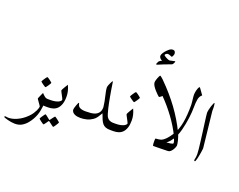

<svg xmlns="http://www.w3.org/2000/svg" viewBox="-193 -1035 1888 1515"><g transform="rotate(20 750.5 -277.0)"><path d="M271 -30.8Q271 -24.9 270.3 -19.5Q269.5 -14.2 266.8 -9.8Q264.2 -5.4 258.8 -2.7Q253.4 0 244.1 0H226.1Q222.2 0 218.8 -0.5Q215.3 -1 210.9 -1Q208.5 19.5 204.8 39.8Q201.2 60.1 194.1 80.1Q187 100.1 176 119.9Q165 139.6 148.4 160.2Q129.9 182.6 105.7 196.8Q81.5 210.9 47.9 210.9Q34.2 210.9 17.3 208.3Q0.5 205.6 -14.2 201.7Q-28.8 197.8 -38.8 194.1Q-48.8 190.4 -48.8 188Q-48.8 185.1 -46.1 183.1Q-43.5 181.2 -41 181.2Q-40.5 181.2 -37.6 181.6Q-34.7 182.1 -30.8 182.6Q-26.9 183.1 -22.7 183.6Q-18.6 184.1 -15.1 184.1Q-1 184.1 16.6 180.2Q34.2 176.3 53.7 167.7Q73.2 159.2 93.5 145.5Q113.8 131.8 133.3 112.3Q149.4 96.2 159.7 80.6Q169.9 64.9 176 52Q182.1 39.1 184.6 30Q187 21 187 18.1Q187 15.1 181.4 6.6Q175.8 -2 168.9 -11.2Q162.1 -20.5 156.5 -28.6Q150.9 -36.6 150.9 -39.1Q150.9 -40 154.1 -47.6Q157.2 -55.2 161.1 -64Q165 -72.8 168.9 -81.1Q172.9 -89.4 173.8 -91.8H176.8Q186.5 -80.6 198.5 -70.8Q210.4 -61 226.1 -61H244.1Q253.4 -61 258.8 -58.3Q264.2 -55.7 266.8 -51.5Q269.5 -47.4 270.3 -42Q271 -36.6 271 -30.8ZM209 -190.4Q209 -188.5 204.6 -180.9Q200.2 -173.3 194.6 -164.8Q189 -156.2 183.3 -149.4Q177.7 -142.6 175.8 -142.6Q174.8 -142.6 167.7 -147Q160.6 -151.4 152.6 -157Q144.5 -162.6 138.2 -168Q131.8 -173.3 131.8 -175.3Q131.8 -177.2 136.5 -184.8Q141.1 -192.4 146.7 -200.9Q152.3 -209.5 157.7 -216.3Q163.1 -223.1 164.6 -223.1Q166.5 -223.1 173.8 -218.5Q181.2 -213.9 189 -208Q196.8 -202.1 202.9 -196.8Q209 -191.4 209 -190.4Z M358.9 -128.9Q358.9 -91.8 350.3 -66.9Q341.8 -42 327.1 -27.1Q312.5 -12.2 292.7 -6.1Q272.9 0 250 0H231.9Q222.7 0 217.3 -2.7Q211.9 -5.4 209.2 -9.8Q206.5 -14.2 205.8 -19.5Q205.1 -24.9 205.1 -30.8Q205.1 -36.6 205.8 -42Q206.5 -47.4 209.2 -51.5Q211.9 -55.7 217.3 -58.3Q222.7 -61 231.9 -61H250Q271 -61 287.4 -64.5Q303.7 -67.9 314.9 -73.2Q325.2 -78.6 330.6 -84.7Q335.9 -90.8 335.9 -94.2Q335.9 -97.2 330.8 -107.2Q325.7 -117.2 319.8 -128.4Q314 -139.6 308.8 -149.2Q303.7 -158.7 303.7 -161.1Q303.7 -164.6 308.3 -173.6Q313 -182.6 318.8 -192.4Q324.7 -202.1 330.1 -210.7Q335.4 -219.2 336.9 -221.2Q348.1 -196.8 353.5 -174.6Q358.9 -152.3 358.9 -128.9ZM372.6 82.5Q372.6 84.5 368.2 92.3Q363.8 100.1 358.2 108.6Q352.5 117.2 347.4 124Q342.3 130.9 340.3 130.9Q339.4 130.9 332.8 126.2Q326.2 121.6 318.4 115.7Q309.6 109.4 298.3 100.6Q296.4 98.6 294.9 98.6Q293.5 98.6 291.5 100.6Q284.2 111.3 278.3 119.6Q272.9 127 268.3 132.8Q263.7 138.7 262.2 138.7Q260.7 138.7 253.7 134Q246.6 129.4 238.8 123.5Q231 117.7 224.6 112.3Q218.3 106.9 218.3 105.5Q218.3 103.5 222.9 95.9Q227.5 88.4 233.4 79.8Q239.3 71.3 244.4 64.5Q249.5 57.6 250.5 57.6Q252.9 57.6 259.3 62.5Q265.6 67.4 272.5 72.8Q280.8 79.1 290.5 87.4Q293.5 90.3 294.9 90.3Q296.4 90.3 298.3 86.4Q305.7 76.2 312 67.9Q317.4 61 322.3 54.9Q327.1 48.8 328.1 48.8Q329.6 48.8 336.9 53.7Q344.2 58.6 352.1 64.7Q359.9 70.8 366.2 76.2Q372.6 81.5 372.6 82.5Z M818.4 -30.8Q818.4 -24.9 817.6 -19.5Q816.9 -14.2 814.2 -9.8Q811.5 -5.4 806.2 -2.7Q800.8 0 791.5 0H773.4Q748.5 0 732.9 -6.1Q717.3 -12.2 706.8 -24.9Q696.3 -37.6 688.2 -56.9Q680.2 -76.2 670.4 -103Q657.7 -81.1 646.5 -64.9Q635.3 -48.8 619.6 -38.1Q597.2 -22.5 571 -15.6Q544.9 -8.8 517.6 -8.8Q504.9 -8.8 491.7 -11Q478.5 -13.2 467.8 -18.6Q457 -23.9 450.2 -32.7Q443.4 -41.5 443.4 -54.2Q443.4 -57.6 446.3 -67.9Q449.2 -78.1 453.1 -89.1Q457 -100.1 460.9 -108.6Q464.8 -117.2 466.8 -117.2Q468.3 -117.2 469.5 -115Q470.7 -112.8 471.4 -109.9Q472.2 -106.9 472.9 -104Q473.6 -101.1 474.6 -99.1Q476.1 -94.7 479.7 -90.1Q483.4 -85.4 490.7 -81.3Q498 -77.1 509.8 -74.5Q521.5 -71.8 538.6 -71.8Q561 -71.8 583 -73.7Q605 -75.7 622.1 -83.7Q639.2 -91.8 649.9 -107.4Q660.6 -123 660.6 -150.9Q658.2 -173.8 653.8 -196Q649.4 -218.3 644.5 -238.8Q639.6 -259.3 636.2 -277.3Q632.8 -295.4 632.8 -310.1Q632.8 -314.5 636.5 -324Q640.1 -333.5 644.8 -343.5Q649.4 -353.5 653.6 -360.8Q657.7 -368.2 658.7 -368.2Q661.1 -368.2 661.9 -365.7Q662.6 -363.3 663.6 -355Q667 -331.1 671.4 -304.2Q675.8 -277.3 680.7 -250.2Q685.5 -223.1 690.7 -197.5Q695.8 -171.9 701.2 -150.1Q706.5 -128.4 711.7 -112.1Q716.8 -95.7 721.7 -87.9Q730 -74.2 744.1 -67.6Q758.3 -61 773.4 -61H791.5Q800.8 -61 806.2 -58.3Q811.5 -55.7 814.2 -51.5Q816.9 -47.4 817.6 -42Q818.4 -36.6 818.4 -30.8Z M906.7 -128.9Q906.7 -91.8 898.2 -66.9Q889.6 -42 875 -27.1Q860.4 -12.2 840.6 -6.1Q820.8 0 797.9 0H779.8Q770.5 0 765.1 -2.7Q759.8 -5.4 757.1 -9.8Q754.4 -14.2 753.7 -19.5Q752.9 -24.9 752.9 -30.8Q752.9 -36.6 753.7 -42Q754.4 -47.4 757.1 -51.5Q759.8 -55.7 765.1 -58.3Q770.5 -61 779.8 -61H797.9Q818.8 -61 835.2 -64.5Q851.6 -67.9 862.8 -73.2Q873 -78.6 878.4 -84.7Q883.8 -90.8 883.8 -94.2Q883.8 -97.2 878.7 -107.2Q873.5 -117.2 867.7 -128.4Q861.8 -139.6 856.7 -149.2Q851.6 -158.7 851.6 -161.1Q851.6 -164.6 856.2 -173.6Q860.8 -182.6 866.7 -192.4Q872.6 -202.1 877.9 -210.7Q883.3 -219.2 884.8 -221.2Q896 -196.8 901.4 -174.6Q906.7 -152.3 906.7 -128.9ZM906.2 -318.4Q906.2 -316.4 901.9 -308.8Q897.5 -301.3 891.8 -292.7Q886.2 -284.2 880.6 -277.3Q875 -270.5 873 -270.5Q872.1 -270.5 865 -274.9Q857.9 -279.3 849.9 -284.9Q841.8 -290.5 835.4 -295.9Q829.1 -301.3 829.1 -303.2Q829.1 -305.2 833.7 -312.7Q838.4 -320.3 844 -328.9Q849.6 -337.4 855 -344.2Q860.4 -351.1 861.8 -351.1Q863.8 -351.1 871.1 -346.4Q878.4 -341.8 886.2 -335.9Q894 -330.1 900.1 -324.7Q906.2 -319.3 906.2 -318.4Z M1070.3 -682.6Q1070.3 -681.2 1069.1 -676.8Q1067.9 -672.4 1065.4 -667.7Q1063 -663.1 1059.3 -658.7Q1055.7 -654.3 1051.3 -652.8Q1048.3 -651.9 1042.2 -649.7Q1036.1 -647.5 1027.8 -644.3Q1019.5 -641.1 1009.8 -637.2Q1000 -633.3 990.2 -629.9Q966.3 -620.6 954.8 -615.2Q943.4 -609.9 939.5 -609.9Q935.5 -609.9 935.5 -613.8Q935.5 -615.7 937 -619.4Q938.5 -623 940.4 -627Q942.4 -630.9 944.3 -634.5Q946.3 -638.2 947.3 -639.6Q948.7 -641.1 951.9 -643.3Q955.1 -645.5 958.7 -647.7Q962.4 -649.9 965.8 -651.4Q969.2 -652.8 971.2 -653.8Q967.3 -654.8 962.6 -657.5Q958 -660.2 954.1 -664.3Q950.2 -668.5 947.3 -673.8Q944.3 -679.2 944.3 -686Q944.3 -691.9 947.3 -699Q950.2 -706.1 954.8 -713.1Q959.5 -720.2 965.1 -727.1Q970.7 -733.9 976.6 -739.7Q985.8 -749 992.7 -754.2Q999.5 -759.3 1004.6 -761.5Q1009.8 -763.7 1014.2 -764.2Q1018.6 -764.6 1023.4 -764.6Q1034.2 -764.6 1039.3 -756.1Q1044.4 -747.6 1044.4 -737.8Q1044.4 -735.4 1043 -730.5Q1041.5 -725.6 1039.3 -720.7Q1037.1 -715.8 1034.9 -712.4Q1032.7 -709 1031.2 -709Q1029.3 -709 1025.4 -710.7Q1021.5 -712.4 1016.6 -714.4Q1011.7 -716.3 1006.3 -718Q1001 -719.7 996.6 -719.7Q988.3 -719.7 980.7 -713.9Q973.1 -708 973.1 -702.6Q973.1 -701.2 978.5 -697Q983.9 -692.9 991.9 -688.2Q1000 -683.6 1009 -679.9Q1018.1 -676.3 1025.4 -675.8Q1031.2 -677.2 1038.1 -678.7Q1044.9 -680.2 1051 -681.4Q1057.1 -682.6 1061.5 -683.6Q1065.9 -684.6 1067.4 -685.1Q1068.4 -685.1 1069.3 -684.8Q1070.3 -684.6 1070.3 -682.6Z M1309.6 -65.9Q1309.6 -61 1305.7 -50.3Q1301.8 -39.6 1294.7 -28.3Q1287.6 -17.1 1278.1 -8.5Q1268.6 0 1257.3 0Q1246.1 0.5 1235.8 0.5Q1227.1 1 1217.8 1Q1208.5 1 1202.6 1Q1192.4 1 1187.3 -8.5Q1182.1 -18.1 1182.1 -29.8Q1182.1 -40.5 1186.5 -49.6Q1190.9 -58.6 1200.2 -59.6Q1213.4 -59.6 1227.3 -60.3Q1241.2 -61 1252.7 -62.5Q1264.2 -64 1271.2 -66.7Q1278.3 -69.3 1278.3 -73.2Q1278.3 -81.5 1275.1 -92.3Q1272 -103 1262.2 -124.5Q1246.1 -160.2 1223.9 -196.5Q1201.7 -232.9 1176.3 -267.6Q1150.9 -302.2 1123.3 -334.5Q1095.7 -366.7 1068.4 -394Q1067.4 -392.6 1064.2 -389.6Q1061 -386.7 1057.4 -384Q1053.7 -381.3 1050.5 -379.2Q1047.4 -377 1046.4 -377Q1043.9 -377 1038.8 -381.1Q1033.7 -385.3 1027.6 -391.6Q1021.5 -397.9 1014.9 -404.8Q1008.3 -411.6 1003.4 -417Q992.2 -429.7 982.4 -445.3Q972.7 -460.9 972.7 -475.1Q972.7 -479 975.3 -489.5Q978 -500 982.2 -510.7Q986.3 -521.5 990.7 -529.8Q995.1 -538.1 998.5 -538.1Q999 -538.1 1002.7 -535.4Q1006.3 -532.7 1010.7 -529.1Q1015.1 -525.4 1019.3 -521.7Q1023.4 -518.1 1025.4 -516.1Q1111.8 -430.7 1174.6 -344.5Q1237.3 -258.3 1281.7 -166Q1288.1 -152.3 1293.5 -137.5Q1298.8 -122.6 1302.2 -108.9Q1305.7 -95.2 1307.6 -83.7Q1309.6 -72.3 1309.6 -65.9Z M1361.3 -504.9Q1341.8 -489.3 1336.7 -461.7Q1331.5 -434.1 1331.5 -392.1Q1331.5 -376 1330.1 -353.3Q1328.6 -330.6 1325.2 -304.7Q1321.8 -278.8 1316.7 -251.2Q1311.5 -223.6 1304.7 -197.8Q1297.9 -171.9 1288.8 -149.2Q1279.8 -126.5 1268.6 -109.9Q1260.3 -97.2 1248.8 -83.5Q1237.3 -69.8 1222.7 -60.1Q1230.5 -58.6 1234.6 -49.6Q1238.8 -40.5 1238.8 -29.3Q1238.8 -18.6 1234.9 -9.8Q1231 -1 1222.7 0.5Q1221.2 1 1209.5 1.2Q1197.8 1.5 1183.1 1.7Q1168.5 2 1154.3 2Q1140.1 2 1134.3 2Q1132.8 2 1131.8 -1.7Q1130.9 -5.4 1130.1 -11Q1129.4 -16.6 1129.2 -23.4Q1128.9 -30.3 1128.9 -37.1Q1128.9 -45.9 1129.6 -52.2Q1130.4 -58.6 1131.3 -59.1Q1145.5 -60.1 1158.2 -61.8Q1170.9 -63.5 1180.7 -67.4Q1193.8 -72.8 1211.2 -89.6Q1228.5 -106.4 1252.4 -142.1Q1268.1 -165.5 1278.3 -194.1Q1288.6 -222.7 1294.7 -255.6Q1300.8 -288.6 1303.2 -325.7Q1305.7 -362.8 1305.7 -402.8Q1305.7 -412.6 1304.4 -423.8Q1303.2 -435.1 1302 -446Q1300.8 -457 1299.6 -467.5Q1298.3 -478 1298.3 -486.8Q1298.3 -491.2 1299.3 -501.7Q1300.3 -512.2 1303 -523.4Q1305.7 -534.7 1310.1 -545.2Q1314.5 -555.7 1321.3 -560.1Q1321.8 -560.1 1328.1 -551.3Q1334.5 -542.5 1341.8 -532.2L1361.3 -504.9Z M1511.2 -116.2Q1511.2 -112.3 1510 -101.8Q1508.8 -91.3 1506.6 -78.1Q1504.4 -64.9 1501.7 -50.5Q1499 -36.1 1496.1 -24.4Q1493.2 -12.7 1490.2 -4.9Q1487.3 2.9 1485.4 2.9Q1477.1 2.9 1477.1 -4.9Q1477.1 -7.3 1480.2 -21.2Q1483.4 -35.2 1483.4 -57.1Q1483.4 -70.8 1480.5 -98.6Q1477.5 -126.5 1473.1 -161.1Q1468.8 -195.8 1463.9 -232.9Q1459 -270 1454.6 -302.2Q1450.2 -334.5 1447.3 -357.9Q1444.3 -381.3 1444.3 -388.2Q1444.3 -399.4 1447.8 -415.3Q1451.2 -431.2 1455.8 -445.8Q1460.4 -460.4 1465.3 -471.2Q1470.2 -481.9 1473.1 -482.9Q1474.1 -481.4 1475.1 -476.6Q1476.1 -471.7 1476.8 -465.8Q1477.5 -460 1478 -453.9Q1478.5 -447.8 1478.5 -443.8V-416L1511.2 -116.2Z"/></g></svg>

Font: Scheherazade Rohingya
Style: Regular
Weight: 400
Designer: SIL International
Foundry: SIL International
Version: Version 2.000 (build 440/429)